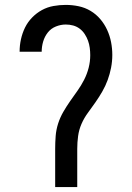

<svg xmlns="http://www.w3.org/2000/svg" viewBox="-20 -763 540 783"><path d="M205 0V-156Q205 -182 207 -208Q209 -234 217 -259Q225 -284 238 -306.5Q251 -329 266 -350.5Q281 -372 296 -393Q311 -414 323 -437.5Q335 -461 341.5 -486.5Q348 -512 348 -538Q348 -553 346 -568Q344 -583 339 -597Q334 -611 325.5 -624Q317 -637 305 -646Q293 -655 278.5 -659Q264 -663 248 -663Q228 -663 208 -655Q188 -647 175 -630.5Q162 -614 156 -593.5Q150 -573 150 -552Q150 -552 150 -552Q150 -552 150 -552H60Q60 -552 60 -552Q60 -552 60 -553Q60 -578 65.5 -603Q71 -628 82 -650.5Q93 -673 111 -691.5Q129 -710 151 -722Q173 -734 198 -738.5Q223 -743 248 -743Q275 -743 301 -737.5Q327 -732 349.5 -718.5Q372 -705 389 -685Q406 -665 417 -641Q428 -617 433 -591Q438 -565 438 -539Q438 -513 433 -487Q428 -461 419 -436.5Q410 -412 397 -389.5Q384 -367 369 -345.5Q354 -324 338.5 -303Q323 -282 312.5 -258Q302 -234 298.5 -208Q295 -182 295 -156V0Z"/></svg>

Font: Iosevka SS04 Medium
Style: Regular
Weight: 500
Monospace: yes
Designer: Belleve Invis
Foundry: Belleve Invis
Version: Version 19.0.0; ttfautohint (v1.8.4)